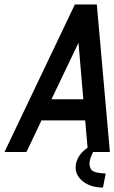

<svg xmlns="http://www.w3.org/2000/svg" viewBox="-20 -676 509 854"><path d="M209 -234.4H350.6L329.1 -485.8ZM369.6 -19 358.9 -140.6H164.6L97.7 0H0L313 -656.2H410.6L468.8 0H394L390.1 8.8Q381.3 26.9 378.9 41Q377.9 46.9 377.9 52.2Q377.9 62.5 383.3 74.5Q388.7 86.4 409.9 91.1Q431.2 95.7 450.2 95.7L438 158.2Q379.9 158.2 344.7 127.4Q316.4 102.5 316.4 69.3Q316.4 61.5 317.9 53.2Q326.2 10.7 369.6 -19Z"/></svg>

Font: Lambda
Style: Italic
Weight: 400
Italic angle: -11°
Designer: GGBotNet
Version: 0.22